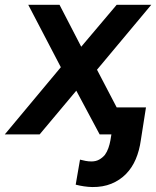

<svg xmlns="http://www.w3.org/2000/svg" viewBox="-25 -548 637 783"><path d="M306.2 -357.4 217.8 -528.3H90.3L223.1 -273.9L-5.4 0H136.7L286.1 -178.2L381.3 0H508.3L370.6 -263.7L591.8 -528.3H450.7ZM570.3 -109.9H447.3L425.3 24.4Q422.4 40.5 417 55.9Q411.6 71.3 402.8 83.5Q393.1 95.2 379.6 102.8Q366.2 110.4 347.7 110.4Q335.9 110.4 324.2 108.2Q312.5 106 301.3 103L283.7 205.1Q300.8 209.5 317.6 211.9Q334.5 214.4 351.1 214.8Q395 215.3 429.4 201.2Q463.9 187 488.8 161.6Q513.7 136.2 528.6 101.1Q543.5 65.9 549.3 23.9Z"/></svg>

Font: Roboto Mono SemiBold
Style: Italic
Weight: 600
Italic angle: -10°
Monospace: yes
Designer: Google
Version: Version 3.000